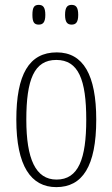

<svg xmlns="http://www.w3.org/2000/svg" viewBox="-20 -758 461 788"><path d="M274 -657C291 -657 301 -666 301 -697C301 -729 291 -738 274 -738C257 -738 247 -729 247 -697C247 -666 257 -657 274 -657ZM139 -657C156 -657 166 -666 166 -697C166 -729 156 -738 139 -738C121 -738 113 -729 113 -697C113 -666 121 -657 139 -657ZM211 10C318 10 375 -75 375 -267C375 -450 322 -543 213 -543C99 -543 47 -452 47 -267C47 -77 107 10 211 10ZM212 -21C126 -21 88 -106 88 -267C88 -431 120 -512 211 -512C302 -512 334 -431 334 -267C334 -106 302 -21 212 -21Z"/></svg>

Font: Noto Serif Devanagari ExtraCondensed ExtraLight
Style: Regular
Weight: 200
Width: 2
Designer: Universal Thirst, Indian Type Foundry and the Monotype Design Team
Foundry: Monotype Imaging Inc.
Version: Version 2.004